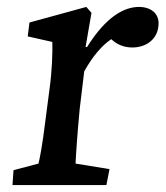

<svg xmlns="http://www.w3.org/2000/svg" viewBox="-20 -534 478 554"><path d="M16 0H287L296 -46L198 -62C199 -87 204 -158 210 -220L223 -328C247 -371 273 -402 301 -421C318 -405 338 -397 362 -397C400 -397 433 -419 437 -458C442 -494 416 -514 381 -514C340 -514 287 -488 231 -398L227 -399L244 -497L229 -514L65 -469L60 -429L131 -413C132 -382 130 -328 123 -278L111 -186C102 -112 94 -73 91 -62L19 -43Z"/></svg>

Font: TPK Tissa Web Medium
Style: Italic
Weight: 500
Italic angle: -7°
Designer: Jacques Le Bailly, Suppakit Chalermlarp | Katatrad Co.,Ltd.
Foundry: Jacques Le Bailly, Cadson Demak Co.,Ltd.
Version: Version 5.000;Glyphs 3.1.2 (3151)